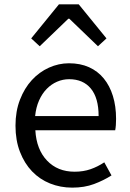

<svg xmlns="http://www.w3.org/2000/svg" viewBox="-20 -847 594 880"><path d="M311 13Q257 13 209.5 -6Q162 -25 127 -61.5Q92 -98 71.5 -151Q51 -204 51 -271Q51 -337 71.5 -390Q92 -443 126 -480Q160 -517 204.5 -537Q249 -557 296 -557Q348 -557 388 -539Q428 -521 455.5 -487.5Q483 -454 497.5 -407Q512 -360 512 -302Q512 -287 511 -273.5Q510 -260 508 -250H142Q147 -162 195.5 -111Q244 -60 322 -60Q362 -60 395 -71.5Q428 -83 458 -103L491 -43Q455 -20 411 -3.5Q367 13 311 13ZM432 -315Q432 -398 396.5 -441Q361 -484 297 -484Q268 -484 241.5 -472.5Q215 -461 194 -439.5Q173 -418 159 -386.5Q145 -355 141 -315ZM250 -827H341L468 -671L429 -635L298 -761H293L162 -635L123 -671Z"/></svg>

Font: SpoqaHanSans-Regular
Style: Regular
Weight: 400
Designer: [Spoqa Han Sans] Dong-huui Kim \uAE40 \uB3D9 \uD718  Younghwa Kang \uAC15 \uC601 \uD654  [Noto Sans] Ryoko NISHIZUKA \u8
Foundry: Spoqa (http://www.spoqa-han-sans.com)
Version: Version 2.000